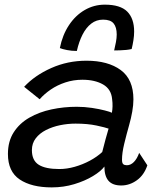

<svg xmlns="http://www.w3.org/2000/svg" viewBox="-20 -791 688 821"><path d="M201.1 10.3Q114.9 10.3 64.4 -23.5Q13.9 -57.4 13.9 -132.5Q13.9 -186.8 38.7 -225.3Q63.4 -263.8 105.5 -287.9Q147.6 -312 200.1 -323.2Q252.6 -334.4 308.1 -334.4Q341.2 -334.4 373.1 -329.6Q404.9 -324.8 428.2 -318.7Q451.5 -312.7 458.4 -308.9Q460.9 -321.9 461.2 -336.4Q461.6 -351 459.5 -366.5Q455.9 -409.7 420.8 -429.8Q385.6 -450 332.3 -450Q293.9 -450 259.3 -438.5Q224.8 -427.1 196.9 -408Q169.1 -388.9 149.5 -366.6L83.2 -419.8Q128.6 -468.6 199 -500Q269.3 -531.4 349.9 -531.4Q441.8 -531.4 496.2 -491.5Q550.5 -451.6 550.5 -366.1Q550.5 -342.1 545.5 -313.8Q540.6 -285.5 532.2 -256.1Q520.9 -216.2 511.3 -176.6Q501.7 -137 501.7 -108.2Q501.7 -93.4 507.1 -88.9Q512.6 -84.4 522.6 -84.4Q538.8 -84.4 552.5 -98.3Q566.2 -112.1 575.1 -137.4L610.1 -84.1Q595.9 -42 564.9 -20Q534 2.1 498.4 2.1Q461.4 2.1 443.9 -18Q426.4 -38.1 426.4 -78.9Q411.7 -58.8 377.5 -38.1Q343.3 -17.4 297.5 -3.5Q251.8 10.3 201.1 10.3ZM233.4 -68.2Q265.8 -68.2 299.6 -77.8Q333.4 -87.4 364.1 -103.8Q394.8 -120.3 417.1 -140.9Q424.9 -171.8 431.4 -195.8Q437.8 -219.9 444.3 -241Q431.3 -245.9 392.8 -254.2Q354.4 -262.4 303 -262.4Q270 -262.4 237.1 -255.7Q204.1 -248.9 176.7 -235Q149.3 -221.1 132.9 -199.6Q116.4 -178.2 116.4 -149.1Q116.4 -104.9 145.6 -86.5Q174.7 -68.2 233.4 -68.2ZM235.9 -585.4Q247.2 -641.7 274.9 -683.4Q302.6 -725.2 342.2 -748.1Q381.9 -771.1 428.1 -771.1Q494.5 -771.1 524.1 -741.5Q553.6 -711.9 553.6 -656.1Q553.6 -638.5 550.5 -618.8Q547.4 -599.1 543 -581.4Q532.8 -578.8 519.5 -577.5Q506.1 -576.2 492.7 -575.8Q479.2 -575.3 468.1 -575.3Q472.5 -593.4 475.8 -611.2Q479.1 -628.9 479.1 -643.5Q479.1 -674.6 465.8 -690.8Q452.6 -707 420.8 -707Q391.9 -707 370.1 -690Q348.2 -673.1 332.9 -643Q317.6 -613 308.6 -573.1Q286.2 -573.1 266.6 -577Q246.9 -580.9 235.9 -585.4Z"/></svg>

Font: Grandstander Thin
Style: Italic
Weight: 100
Italic angle: -15°
Designer: Tyler Finck
Foundry: Etcetera Type Co
Version: Version 1.200